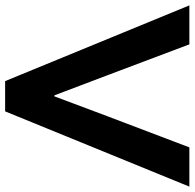

<svg xmlns="http://www.w3.org/2000/svg" viewBox="-25 -735 760 750"><g transform="rotate(90 355.0 -360.0)"><path d="M1 -719.7H153.3L274.4 -398.4L352.5 -192.4H356.4L433.6 -398.4L555.7 -719.7H709L415 0H296.9Z"/></g></svg>

Font: Reddit Sans Vanilla
Style: Bold
Weight: 700
Designer: Stephen Hutchings
Foundry: Reddit
Version: Version 1.013